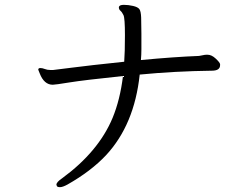

<svg xmlns="http://www.w3.org/2000/svg" viewBox="-20 -735 1040 793"><path d="M187 -446H200Q204 -446 276.5 -455.5Q349 -465 493 -480Q496 -519 496 -589.5Q496 -660 490 -672.5Q484 -685 477.5 -690.5Q471 -696 471 -704V-706Q473 -715 491.5 -715Q510 -715 529.5 -710.5Q549 -706 555.5 -697.5Q562 -689 563 -662.5Q564 -636 564 -596V-532Q564 -509 562 -487Q699 -500 802 -504Q810 -505 818 -507Q826 -509 834 -509H837Q854 -509 871 -493Q888 -477 889 -470V-466Q889 -443 855 -443Q702 -441 557 -427Q535 -220 418 -94Q356 -28 259 27Q239 38 228 38Q217 38 215 33.5Q213 29 213 28Q213 17 237 1Q387 -109 445 -248Q476 -323 488 -421Q325 -404 266.5 -394.5Q208 -385 198 -385Q162 -385 144 -432Q138 -446 138 -447Q138 -454 146.5 -454Q155 -454 165 -450Q175 -446 187 -446Z"/></svg>

Font: ToneOZ-Pinyin-WenKai-Regular
Style: Regular
Weight: 400
Designer: Fontworks Inc.
Foundry: ToneOZ
Version: Version 0.240331